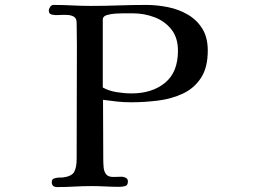

<svg xmlns="http://www.w3.org/2000/svg" viewBox="-20 -755 1040 779"><path d="M702 -549Q702 -602 675.5 -635.5Q649 -669 607 -685Q565 -701 518 -701H480Q471 -701 451 -700Q431 -699 414 -694Q397 -689 397 -676V-400Q422 -386 454 -381Q486 -376 514 -376Q597 -376 649.5 -419Q702 -462 702 -549ZM823 -550Q823 -481 795.5 -439Q768 -397 722.5 -375.5Q677 -354 622 -347Q567 -340 511 -340Q483 -340 454.5 -343Q426 -346 398 -350Q398 -289 398.5 -228.5Q399 -168 399 -107Q399 -92 400.5 -75.5Q402 -59 410.5 -48Q419 -37 440 -37Q448 -37 456.5 -37.5Q465 -38 474 -38Q482 -38 490.5 -33.5Q499 -29 499 -19Q499 -3 487.5 0Q476 3 464 3Q436 3 407.5 1.5Q379 0 351 0Q316 0 281.5 2Q247 4 212 4Q190 4 190 -16Q190 -27 198.5 -30.5Q207 -34 218 -34.5Q229 -35 236 -35Q272 -40 281.5 -58.5Q291 -77 291 -110Q291 -226 291.5 -341Q292 -456 292 -571Q292 -594 291.5 -617Q291 -640 291 -662Q291 -681 279.5 -687.5Q268 -694 251.5 -694.5Q235 -695 218 -694Q201 -693 189.5 -696Q178 -699 178 -712Q178 -719 183.5 -727Q189 -735 197 -735Q235 -735 273 -733Q311 -731 349 -731Q405 -731 461 -733Q517 -735 573 -735Q617 -735 661.5 -726Q706 -717 742.5 -695.5Q779 -674 801 -638.5Q823 -603 823 -550Z"/></svg>

Font: Kaisei Tokumin Medium
Style: Regular
Weight: 500
Designer: Font-Kai, 金井和夫
Foundry: KAZUO KANAI
Version: Version 5.003